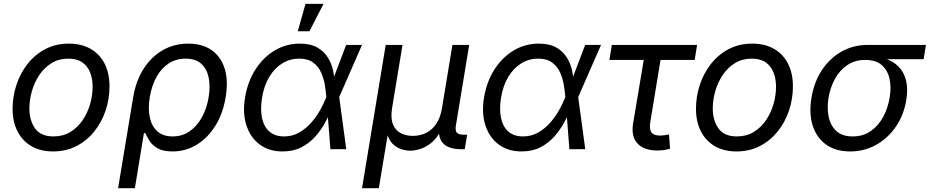

<svg xmlns="http://www.w3.org/2000/svg" viewBox="-20 -781 4867 1005"><path d="M257.8 11.7Q191.9 11.7 144.5 -15.9Q97.2 -43.5 71.5 -93.8Q45.9 -144 45.9 -211.4Q45.9 -276.4 66.2 -337.4Q86.4 -398.4 124.8 -447Q163.1 -495.6 217.5 -524.2Q272 -552.7 340.3 -552.7Q406.2 -552.7 454.1 -525.4Q502 -498 527.6 -447.8Q553.2 -397.5 553.2 -329.1Q553.2 -263.2 532.7 -202.1Q512.2 -141.1 473.4 -92.8Q434.6 -44.4 380.1 -16.4Q325.7 11.7 257.8 11.7ZM259.8 -66.9Q310.1 -66.9 348.4 -90.3Q386.7 -113.8 412.6 -152.1Q438.5 -190.4 451.7 -236.3Q464.8 -282.2 464.8 -327.1Q464.8 -368.7 451.7 -401.9Q438.5 -435.1 410.6 -454.6Q382.8 -474.1 337.9 -474.1Q288.1 -474.1 250 -450.7Q211.9 -427.2 186 -388.7Q160.2 -350.1 147 -304Q133.8 -257.8 133.8 -212.4Q133.8 -150.9 163.6 -108.9Q193.4 -66.9 259.8 -66.9Z M598.1 204.1 677.2 -272.5Q691.4 -357.9 731.4 -420.7Q771.5 -483.4 831.5 -518.1Q891.6 -552.7 965.3 -552.7Q1038.1 -552.7 1086.7 -519.3Q1135.3 -485.8 1155.3 -424.1Q1175.3 -362.3 1162.1 -277.3Q1148.4 -189.5 1108.4 -124.5Q1068.4 -59.6 1010.3 -23.9Q952.1 11.7 883.8 11.7Q832 11.7 803.5 -5.6Q774.9 -22.9 761.2 -45.7Q747.6 -68.4 740.2 -84.5H733.4L686 204.1ZM883.3 -66.9Q934.6 -66.9 973.4 -94.2Q1012.2 -121.6 1037.6 -168.5Q1063 -215.3 1072.3 -273.4Q1081.5 -330.6 1072 -376Q1062.5 -421.4 1033 -447.8Q1003.4 -474.1 951.7 -474.1Q901.9 -474.1 863.3 -449Q824.7 -423.8 799.6 -378.9Q774.4 -334 764.2 -273.9Q753.9 -212.9 764.2 -166Q774.4 -119.1 804.4 -93Q834.5 -66.9 883.3 -66.9Z M1459 11.7Q1388.2 11.7 1339.4 -24.7Q1290.5 -61 1269.8 -125Q1249 -189 1262.7 -271Q1276.9 -355 1317.6 -418.2Q1358.4 -481.4 1418.2 -517.1Q1478 -552.7 1549.3 -552.7Q1605.5 -552.7 1641.1 -532.2Q1676.8 -511.7 1696.5 -479.2Q1716.3 -446.8 1723.9 -410.4Q1731.4 -374 1731.9 -342.3H1763.7L1755.4 -274.4L1792.5 0H1709.5L1688 -274.4Q1686 -300.3 1680.7 -334.2Q1675.3 -368.2 1661.4 -400.1Q1647.5 -432.1 1619.9 -453.1Q1592.3 -474.1 1545.9 -474.1Q1497.6 -474.1 1457.3 -449.2Q1417 -424.3 1389.4 -378.4Q1361.8 -332.5 1351.6 -269Q1341.8 -207.5 1351.8 -162.1Q1361.8 -116.7 1390.9 -91.8Q1419.9 -66.9 1466.3 -66.9Q1511.7 -66.9 1548.1 -88.4Q1584.5 -109.9 1612.1 -142.3Q1639.6 -174.8 1658.4 -209.7Q1677.2 -244.6 1687.5 -271.5L1792 -545.9H1875L1754.9 -271.5L1741.2 -206.5H1714.4Q1701.2 -174.8 1680.7 -137.2Q1660.2 -99.6 1629.9 -65.7Q1599.6 -31.7 1557.6 -10Q1515.6 11.7 1459 11.7ZM1538.6 -617.2 1579.1 -760.7H1673.3L1599.6 -617.2Z M1875 204.1 1999 -545.9H2086.9L2032.2 -214.8Q2023.9 -163.1 2036.6 -131.1Q2049.3 -99.1 2076.9 -84.5Q2104.5 -69.8 2140.6 -69.8Q2178.7 -69.8 2210.2 -85.2Q2241.7 -100.6 2263.4 -132.6Q2285.2 -164.6 2293.5 -214.8L2348.1 -545.9H2436L2366.2 -123.5Q2361.8 -96.7 2371.6 -86.2Q2381.3 -75.7 2411.1 -75.7H2425.3L2412.6 0H2395Q2328.1 0 2299.1 -31Q2270 -62 2280.3 -122.6L2288.6 -171.9H2308.6Q2299.8 -117.7 2278.8 -82.5Q2257.8 -47.4 2230.7 -27.8Q2203.6 -8.3 2176.3 -0.2Q2148.9 7.8 2127 7.8Q2105 7.8 2080.3 -0.2Q2055.7 -8.3 2035.4 -28.1Q2015.1 -47.9 2005.9 -82.8Q1996.6 -117.7 2005.4 -171.9H2025.4L1962.9 204.1Z M2710 11.7Q2639.2 11.7 2590.3 -24.7Q2541.5 -61 2520.8 -125Q2500 -189 2513.7 -271Q2527.8 -355 2568.6 -418.2Q2609.4 -481.4 2669.2 -517.1Q2729 -552.7 2800.3 -552.7Q2856.4 -552.7 2892.1 -532.2Q2927.7 -511.7 2947.5 -479.2Q2967.3 -446.8 2974.9 -410.4Q2982.4 -374 2982.9 -342.3H3014.6L3006.3 -274.4L3043.5 0H2960.4L2939 -274.4Q2937 -300.3 2931.6 -334.2Q2926.3 -368.2 2912.4 -400.1Q2898.4 -432.1 2870.8 -453.1Q2843.3 -474.1 2796.9 -474.1Q2748.5 -474.1 2708.3 -449.2Q2668 -424.3 2640.4 -378.4Q2612.8 -332.5 2602.5 -269Q2592.8 -207.5 2602.8 -162.1Q2612.8 -116.7 2641.8 -91.8Q2670.9 -66.9 2717.3 -66.9Q2762.7 -66.9 2799.1 -88.4Q2835.4 -109.9 2863 -142.3Q2890.6 -174.8 2909.4 -209.7Q2928.2 -244.6 2938.5 -271.5L3043 -545.9H3126L3005.9 -271.5L2992.2 -206.5H2965.3Q2952.1 -174.8 2931.6 -137.2Q2911.1 -99.6 2880.9 -65.7Q2850.6 -31.7 2808.6 -10Q2766.6 11.7 2710 11.7Z M3420.9 6.8Q3351.1 6.8 3316.9 -30Q3282.7 -66.9 3293.9 -134.8L3349.6 -467.3H3169.9L3182.6 -545.9H3628.9L3616.2 -467.3H3437.5L3383.8 -141.6Q3377.9 -106 3389.4 -88.6Q3400.9 -71.3 3436 -71.3Q3444.3 -71.3 3457.5 -73.2Q3470.7 -75.2 3481.9 -77.1L3487.3 -2.9Q3474.1 1.5 3456.5 4.2Q3439 6.8 3420.9 6.8Z M3835 11.7Q3769 11.7 3721.7 -15.9Q3674.3 -43.5 3648.7 -93.8Q3623 -144 3623 -211.4Q3623 -276.4 3643.3 -337.4Q3663.6 -398.4 3701.9 -447Q3740.2 -495.6 3794.7 -524.2Q3849.1 -552.7 3917.5 -552.7Q3983.4 -552.7 4031.2 -525.4Q4079.1 -498 4104.7 -447.8Q4130.4 -397.5 4130.4 -329.1Q4130.4 -263.2 4109.9 -202.1Q4089.4 -141.1 4050.5 -92.8Q4011.7 -44.4 3957.3 -16.4Q3902.8 11.7 3835 11.7ZM3836.9 -66.9Q3887.2 -66.9 3925.5 -90.3Q3963.9 -113.8 3989.7 -152.1Q4015.6 -190.4 4028.8 -236.3Q4042 -282.2 4042 -327.1Q4042 -368.7 4028.8 -401.9Q4015.6 -435.1 3987.8 -454.6Q3960 -474.1 3915 -474.1Q3865.2 -474.1 3827.1 -450.7Q3789.1 -427.2 3763.2 -388.7Q3737.3 -350.1 3724.1 -304Q3710.9 -257.8 3710.9 -212.4Q3710.9 -150.9 3740.7 -108.9Q3770.5 -66.9 3836.9 -66.9Z M4429.7 11.7Q4355 11.7 4304.9 -23.7Q4254.9 -59.1 4234.4 -122.3Q4213.9 -185.5 4227.5 -269.5Q4241.7 -353.5 4283.2 -415.5Q4324.7 -477.5 4386.2 -511.7Q4447.8 -545.9 4522 -545.9H4826.7L4814.5 -471.2H4575.2L4509.3 -467.3Q4454.6 -467.3 4414.8 -440.2Q4375 -413.1 4350.6 -368.4Q4326.2 -323.7 4316.9 -270Q4308.1 -216.8 4317.4 -170.4Q4326.7 -124 4357.4 -95.5Q4388.2 -66.9 4442.9 -66.9Q4498 -66.9 4538.1 -95Q4578.1 -123 4603 -169.4Q4627.9 -215.8 4636.7 -270Q4646 -324.7 4636 -369.4Q4626 -414.1 4595 -440.7Q4564 -467.3 4509.3 -467.3L4513.2 -489.3Q4568.4 -489.3 4611.8 -475.1Q4655.3 -460.9 4683.6 -432.1Q4711.9 -403.3 4722.7 -359.6Q4733.4 -315.9 4723.6 -256.3Q4710.9 -178.7 4669.4 -118.2Q4627.9 -57.6 4566.2 -22.9Q4504.4 11.7 4429.7 11.7Z"/></svg>

Font: Adwaita Sans
Style: Italic
Weight: 400
Italic angle: -9.39999°
Designer: Rasmus Andersson
Foundry: rsms
Version: Version 4.001;git-9221beed3